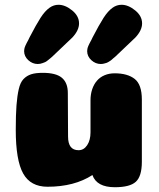

<svg xmlns="http://www.w3.org/2000/svg" viewBox="-20 -783 665 804"><path d="M265 -211Q265 -154 309 -154Q331 -154 345 -175Q359 -196 359 -229V-363Q359 -388 366 -409Q373 -430 386 -445Q399 -460 418 -468Q437 -476 460 -476Q514 -476 544 -452.5Q574 -429 574 -366V-106Q574 -45 549 -22Q524 1 461 1Q385 1 367 -50Q291 -1 179 -1Q108 -1 77 -56.5Q46 -112 46 -239Q46 -302 49 -341.5Q52 -381 58.5 -409.5Q65 -438 78.5 -452Q92 -466 110.5 -472Q129 -478 159 -478Q215 -478 239.5 -457Q264 -436 264 -394ZM225 -763Q253 -763 282 -739.5Q311 -716 311 -685Q311 -656 283 -626L199 -546Q197 -544 191.5 -539.5Q186 -535 183.5 -533Q181 -531 176.5 -527.5Q172 -524 168 -522.5Q164 -521 159 -519Q154 -517 148.5 -516Q143 -515 138 -515Q116 -515 98.5 -531Q81 -547 81 -569Q81 -573 82 -578.5Q83 -584 86 -591Q89 -598 91.5 -602.5Q94 -607 98.5 -615.5Q103 -624 104 -627Q131 -679 149.5 -708Q168 -737 188 -751Q205 -763 225 -763ZM489 -763Q517 -763 546 -739.5Q575 -716 575 -685Q575 -656 547 -626L463 -546Q461 -545 454.5 -539Q448 -533 445.5 -531Q443 -529 436.5 -525Q430 -521 425.5 -519.5Q421 -518 414.5 -516.5Q408 -515 402 -515Q380 -515 362.5 -531Q345 -547 345 -569Q345 -573 346 -578.5Q347 -584 350 -591Q353 -598 355.5 -602.5Q358 -607 362.5 -615.5Q367 -624 368 -627Q395 -679 413.5 -708Q432 -737 452 -751Q469 -763 489 -763Z"/></svg>

Font: Coiny
Style: Regular
Weight: 400
Version: Version 001.001